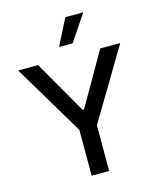

<svg xmlns="http://www.w3.org/2000/svg" viewBox="-138 -1061 960 1157"><g transform="rotate(-15 342.5 -482.0)"><path d="M23.8 -727.3H148.4L338.4 -396.7H346.2L536.2 -727.3H660.9L397 -285.5V0H287.6V-285.5ZM298.7 -800.1 381.7 -963.8H493.6L383.5 -800.1Z"/></g></svg>

Font: Inter Zeller Medium
Style: Regular
Weight: 500
Designer: Rasmus Andersson; Joe Bland
Foundry: zeller
Version: Version 3.015;git-dec3a8cb1